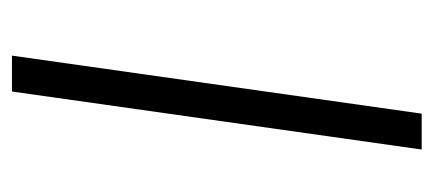

<svg xmlns="http://www.w3.org/2000/svg" viewBox="-222 -503 725 321"><g transform="rotate(90 140.5 -342.5)"><path d="M133 0H73L170 -685H230Z"/></g></svg>

Font: Fira Sans Light
Style: Italic
Weight: 300
Italic angle: -8°
Designer: bBox Type GmbH & Carrois Corporate GbR & Edenspiekermann AG
Foundry: bBox Type GmbH & Carrois Corporate GbR & Edenspiekermann AG
Version: Version 4.301